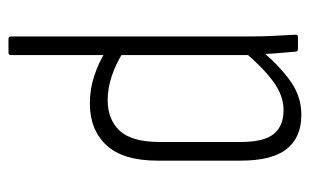

<svg xmlns="http://www.w3.org/2000/svg" viewBox="-159 -564 731 453"><g transform="rotate(-90 206.5 -337.5)"><path d="M162 8Q109 8 81.5 -26.5Q54 -61 54 -135V-331Q54 -413 90.5 -452Q127 -491 189 -491Q223 -491 254.5 -480.5Q286 -470 313 -453L314 -410Q282 -430 253 -439.5Q224 -449 197 -449Q151 -449 124.5 -420.5Q98 -392 98 -326V-135Q98 -80 117 -57Q136 -34 173 -34Q208 -34 241.5 -59Q275 -84 312 -128V-84Q274 -40 239 -16Q204 8 162 8ZM317 0Q311 0 311 -7Q309 -29 307 -55Q305 -81 305 -98L303 -110V-677Q303 -683 309 -683H341Q347 -683 347 -677V-114Q347 -83 348.5 -55.5Q350 -28 351 -8Q352 0 346 0Z"/></g></svg>

Font: Sofia Sans Condensed Light
Style: Regular
Weight: 300
Designer: Botio Nikoltchev, Ani Petrova
Foundry: lettersoup
Version: Version 4.101